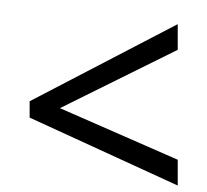

<svg xmlns="http://www.w3.org/2000/svg" viewBox="-20 -642 632 585"><path d="M521.5 -76.7 70.3 -283.7V-333.5L521.5 -568.4V-490.2L162.6 -312.5L521.5 -155.3ZM274.9 -622.1Z"/></svg>

Font: Noto Sans Bengali UI
Style: Regular
Weight: 400
Designer: Monotype Design Team
Foundry: Monotype Imaging Inc.
Version: Version 1.03 uh